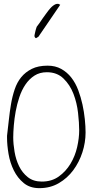

<svg xmlns="http://www.w3.org/2000/svg" viewBox="-20 -977 487 998"><path d="M16.6 -271.5Q21.5 -311.5 25.9 -353Q30.3 -394.5 37.1 -435.1Q43.9 -475.6 56.2 -512.2Q68.4 -548.8 90.3 -575.7Q112.3 -602.5 145.5 -619.1Q178.7 -635.7 227.5 -635.7Q267.6 -635.7 298.3 -618.7Q329.1 -601.6 351.1 -573.2Q373 -544.9 386.7 -508.3Q400.4 -471.7 408.7 -433.6Q417 -395.5 420.9 -357.4Q424.8 -319.3 424.8 -288.1Q424.8 -236.3 408.2 -185.1Q391.6 -133.8 360.8 -92.3Q330.1 -50.8 285.6 -24.9Q241.2 1 184.6 1Q135.7 1 103.5 -25.4Q71.3 -51.8 51.8 -91.3Q32.2 -130.9 24.4 -176.8Q16.6 -222.7 16.6 -260.7ZM48.8 -262.7Q48.8 -228.5 55.7 -188Q62.5 -147.5 79.1 -113.3Q95.7 -79.1 124.5 -56.2Q153.3 -33.2 197.3 -33.2Q249 -33.2 285.6 -59.6Q322.3 -85.9 346.2 -125.5Q370.1 -165 380.9 -211.9Q391.6 -258.8 391.6 -299.8Q391.6 -337.9 385.7 -390.1Q379.9 -442.4 361.8 -489.3Q343.8 -536.1 310.1 -568.8Q276.4 -601.6 223.6 -601.6Q186.5 -601.6 159.2 -584Q131.8 -566.4 112.3 -537.6Q92.8 -508.8 80.6 -472.2Q68.4 -435.5 61.5 -397.9Q54.7 -360.4 51.8 -324.7Q48.8 -289.1 48.8 -262.7ZM179.7 -786.1 167 -778.3Q157.2 -783.2 159.7 -795.4Q162.1 -807.6 164.1 -815.4Q165 -818.4 167 -826.2Q168.9 -834 170.9 -837.9Q176.8 -844.7 185.1 -856.9Q193.4 -869.1 201.7 -881.3Q210 -893.6 218.3 -904.3Q226.6 -915 231.4 -921.9Q236.3 -927.7 241.7 -934.1Q247.1 -940.4 254.4 -946.3Q261.7 -952.1 269 -955.1Q276.4 -958 283.2 -957Q285.2 -956.1 288.1 -954.6Q291 -953.1 293 -952.1Z"/></svg>

Font: Waiting for the Sunrise
Style: Regular
Weight: 300
Version: Version 1.001 2001